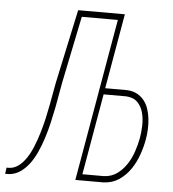

<svg xmlns="http://www.w3.org/2000/svg" viewBox="-86 -758 725 806"><g transform="rotate(5 276.0 -355.5)"><path d="M407.7 -710.9 352.5 -394.5H442.9Q468.3 -393.6 486.3 -384Q504.4 -374.5 516.6 -359.1Q528.8 -343.8 535.4 -324Q542 -304.2 544.4 -282.5Q546.9 -260.7 545.9 -238.8Q544.9 -216.8 541.5 -197.3Q536.1 -165 524.2 -130.9Q512.2 -96.7 492.7 -68.1Q473.1 -39.6 445.1 -20.5Q417 -1.5 379.4 0H261.2L380.4 -684.6H228.5L170.4 -401.4Q166.5 -382.3 162.1 -355.5Q157.7 -328.6 151.6 -297.1Q145.5 -265.6 137.7 -231.9Q129.9 -198.2 119.6 -165.8Q109.4 -133.3 95.9 -103.8Q82.5 -74.2 65.2 -51.8Q47.9 -29.3 26.6 -15.4Q5.4 -1.5 -21 0H-34.7L-30.8 -26.4H-18.6Q2.4 -27.8 20 -41.3Q37.6 -54.7 52 -76.4Q66.4 -98.1 77.9 -126.5Q89.4 -154.8 98.6 -185.5Q107.9 -216.3 115 -248Q122.1 -279.8 127.4 -308.6Q132.8 -337.4 137 -361.6Q141.1 -385.7 144.5 -401.4L210.9 -710.9ZM348.1 -368.2 288.6 -26.4H378.9Q411.1 -27.8 434.6 -44.9Q458 -62 474.4 -86.9Q490.7 -111.8 500.7 -141.4Q510.7 -170.9 515.6 -198.2Q520 -221.7 521 -250.5Q522 -279.3 515.4 -304.9Q508.8 -330.6 491.9 -348.4Q475.1 -366.2 443.4 -368.2Z"/></g></svg>

Font: Roboto Mono Thin
Style: Italic
Weight: 250
Designer: Google
Version: Version 2.000985; 2015; ttfautohint (v1.3)